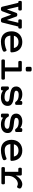

<svg xmlns="http://www.w3.org/2000/svg" viewBox="1736 -2451 720 4244"><g transform="rotate(90 2096.0 -329.0)"><path d="M24.4 -373.5Q6.8 -373.5 0 -381.8Q-6.3 -390.1 -6.3 -412.1Q-6.3 -433.6 0 -441.9Q5.9 -451.2 24.4 -451.2H175.8Q193.4 -451.2 200.2 -442.4Q206.5 -434.1 206.5 -412.1Q206.5 -390.1 200.2 -381.8Q192.4 -373.5 175.8 -373.5H122.1L181.2 -121.1L257.8 -327.1Q266.6 -351.6 298.3 -351.6Q316.4 -351.6 325.9 -346.7Q335.4 -341.8 339.4 -330.6L415.5 -121.1L476.6 -373.5H431.6Q422.4 -373.5 416.3 -375.7Q410.2 -377.9 406.7 -383.3Q400.9 -392.1 400.9 -412.1Q400.9 -433.1 407.7 -442.4Q414.6 -451.2 431.6 -451.2H575.2Q592.8 -451.2 599.1 -443.4Q606 -435.1 606 -412.1Q606 -388.7 598.6 -381.3Q592.3 -373.5 575.2 -373.5H561L473.1 -21Q468.3 -3.4 457.8 3.7Q447.3 10.7 424.8 10.7Q401.4 10.7 388.9 3.2Q376.5 -4.4 370.6 -21L297.9 -220.2L224.1 -21Q217.3 -2.9 204.1 4.4Q191.4 10.7 168.9 10.7Q147.5 10.7 137.2 3.9Q126 -3.4 121.6 -21L35.6 -373.5Z M761.2 -198.7Q767.1 -136.7 800.8 -105Q834.5 -73.2 894 -73.2Q939.9 -73.2 985.1 -82.8Q1030.3 -92.3 1069.3 -110.4Q1076.7 -113.8 1083.5 -113.8Q1102.5 -113.8 1112.8 -82.5Q1117.2 -70.8 1117.2 -62Q1117.2 -45.4 1102.5 -35.6Q1076.7 -19 1034.2 -8.8Q962.4 10.7 891.1 10.7Q837.9 10.7 795.7 -5.9Q753.4 -22.5 724.6 -53.7Q695.8 -84.5 680.9 -128.2Q666 -171.9 666 -225.6Q666 -277.3 683.1 -321.3Q700.2 -365.2 731.4 -396.5Q763.2 -428.2 806.6 -445.1Q850.1 -461.9 902.3 -461.9Q956.1 -461.9 998.5 -444.8Q1041 -427.7 1070.8 -396Q1099.1 -365.2 1114.5 -322.5Q1129.9 -279.8 1131.8 -229Q1131.8 -212.4 1124.8 -205.6Q1117.7 -198.7 1101.1 -198.7ZM1035.6 -275.9Q1025.4 -325.7 992.2 -351.8Q959 -377.9 902.3 -377.9Q847.2 -377.9 811.8 -351.3Q776.4 -324.7 765.1 -275.9Z M1553.7 -568.4Q1553.7 -550.3 1542.5 -543.5Q1531.2 -537.1 1502.9 -537.1Q1475.1 -537.1 1464.8 -542.5Q1457.5 -545.9 1454.3 -552.2Q1451.2 -558.6 1451.2 -568.4V-637.2Q1451.2 -647.5 1454.1 -653.6Q1457 -659.7 1464.4 -663.1Q1477.1 -668.9 1502 -668.9Q1530.3 -668.9 1542.5 -662.1Q1548.3 -658.7 1551 -652.6Q1553.7 -646.5 1553.7 -637.2ZM1464.4 -373.5H1350.6Q1333.5 -373.5 1326.7 -382.3Q1319.8 -390.6 1319.8 -412.1Q1319.8 -434.1 1326.7 -442.9Q1333.5 -451.2 1350.6 -451.2H1522.9Q1539.6 -451.2 1546.6 -443.8Q1553.7 -436.5 1553.7 -418.9V-77.6H1704.1Q1721.7 -77.6 1728 -69.3Q1734.9 -61 1734.9 -38.6Q1734.9 -17.1 1728.5 -8.8Q1721.7 0 1704.1 0H1317.9Q1300.8 0 1293.9 -8.8Q1287.1 -18.1 1287.1 -38.6Q1287.1 -61.5 1294.9 -69.8Q1301.3 -77.6 1317.9 -77.6H1464.4Z M1973.1 -20.5Q1973.1 -3.4 1963.1 3.7Q1953.1 10.7 1929.2 10.7Q1905.3 10.7 1895.3 3.7Q1885.3 -3.4 1885.3 -20.5V-135.3Q1885.3 -152.3 1894.5 -159.4Q1903.8 -166.5 1925.3 -166.5Q1937.5 -166.5 1944.8 -162.1Q1952.1 -157.7 1956.5 -148.4Q1977.1 -106.9 2016.8 -87.9Q2056.6 -68.8 2117.2 -68.8Q2168.5 -68.8 2194.8 -85.9Q2221.2 -103 2221.2 -132.8Q2221.2 -147.9 2210.4 -157.5Q2199.7 -167 2179.2 -173.3Q2165.5 -177.7 2149.2 -180.2Q2132.8 -182.6 2102.5 -186L2090.8 -187.5Q2020 -194.8 1975.1 -210Q1928.7 -225.1 1906.2 -256.3Q1885.3 -283.2 1885.3 -325.7Q1885.3 -357.4 1898.4 -383.1Q1911.6 -408.7 1935.5 -426.3Q1958.5 -443.8 1990.2 -452.9Q2022 -461.9 2059.6 -461.9Q2146.5 -461.9 2206.1 -414.1V-430.7Q2206.1 -447.8 2215.6 -454.8Q2225.1 -461.9 2248.5 -461.9Q2272.5 -461.9 2282.5 -454.8Q2292.5 -447.8 2292.5 -430.7V-334.5Q2292.5 -317.4 2283.4 -310.1Q2274.4 -302.7 2252.9 -302.7Q2233.4 -302.7 2225.6 -314.9Q2201.7 -351.6 2163.6 -366.7Q2125 -382.3 2066.4 -382.3Q2024.9 -382.3 2002 -367.7Q1979 -353 1979 -327.1Q1979 -313 1988.8 -304Q1998.5 -294.9 2017.1 -289.6Q2030.8 -285.2 2047.9 -282.7Q2064.9 -280.3 2090.8 -277.3Q2093.8 -277.3 2101.6 -276.4Q2139.2 -272.5 2165.3 -268.3Q2191.4 -264.2 2215.3 -256.8Q2259.8 -242.7 2282.7 -219.7Q2300.8 -204.1 2308.6 -180.2Q2314.9 -159.7 2314.9 -136.7Q2314.9 -103.5 2302.5 -76.4Q2290 -49.3 2265.6 -29.8Q2214.4 10.7 2123.5 10.7Q2031.2 10.7 1973.1 -40Z M2572.8 -20.5Q2572.8 -3.4 2562.7 3.7Q2552.7 10.7 2528.8 10.7Q2504.9 10.7 2494.9 3.7Q2484.9 -3.4 2484.9 -20.5V-135.3Q2484.9 -152.3 2494.1 -159.4Q2503.4 -166.5 2524.9 -166.5Q2537.1 -166.5 2544.4 -162.1Q2551.8 -157.7 2556.2 -148.4Q2576.7 -106.9 2616.5 -87.9Q2656.2 -68.8 2716.8 -68.8Q2768.1 -68.8 2794.4 -85.9Q2820.8 -103 2820.8 -132.8Q2820.8 -147.9 2810.1 -157.5Q2799.3 -167 2778.8 -173.3Q2765.1 -177.7 2748.8 -180.2Q2732.4 -182.6 2702.1 -186L2690.4 -187.5Q2619.6 -194.8 2574.7 -210Q2528.3 -225.1 2505.9 -256.3Q2484.9 -283.2 2484.9 -325.7Q2484.9 -357.4 2498 -383.1Q2511.2 -408.7 2535.2 -426.3Q2558.1 -443.8 2589.8 -452.9Q2621.6 -461.9 2659.2 -461.9Q2746.1 -461.9 2805.7 -414.1V-430.7Q2805.7 -447.8 2815.2 -454.8Q2824.7 -461.9 2848.1 -461.9Q2872.1 -461.9 2882.1 -454.8Q2892.1 -447.8 2892.1 -430.7V-334.5Q2892.1 -317.4 2883.1 -310.1Q2874 -302.7 2852.5 -302.7Q2833 -302.7 2825.2 -314.9Q2801.3 -351.6 2763.2 -366.7Q2724.6 -382.3 2666 -382.3Q2624.5 -382.3 2601.6 -367.7Q2578.6 -353 2578.6 -327.1Q2578.6 -313 2588.4 -304Q2598.1 -294.9 2616.7 -289.6Q2630.4 -285.2 2647.5 -282.7Q2664.6 -280.3 2690.4 -277.3Q2693.4 -277.3 2701.2 -276.4Q2738.8 -272.5 2764.9 -268.3Q2791 -264.2 2814.9 -256.8Q2859.4 -242.7 2882.3 -219.7Q2900.4 -204.1 2908.2 -180.2Q2914.6 -159.7 2914.6 -136.7Q2914.6 -103.5 2902.1 -76.4Q2889.6 -49.3 2865.2 -29.8Q2814 10.7 2723.1 10.7Q2630.9 10.7 2572.8 -40Z M3159.7 -198.7Q3165.5 -136.7 3199.2 -105Q3232.9 -73.2 3292.5 -73.2Q3338.4 -73.2 3383.5 -82.8Q3428.7 -92.3 3467.8 -110.4Q3475.1 -113.8 3481.9 -113.8Q3501 -113.8 3511.2 -82.5Q3515.6 -70.8 3515.6 -62Q3515.6 -45.4 3501 -35.6Q3475.1 -19 3432.6 -8.8Q3360.8 10.7 3289.6 10.7Q3236.3 10.7 3194.1 -5.9Q3151.9 -22.5 3123 -53.7Q3094.2 -84.5 3079.3 -128.2Q3064.5 -171.9 3064.5 -225.6Q3064.5 -277.3 3081.5 -321.3Q3098.6 -365.2 3129.9 -396.5Q3161.6 -428.2 3205.1 -445.1Q3248.5 -461.9 3300.8 -461.9Q3354.5 -461.9 3397 -444.8Q3439.5 -427.7 3469.2 -396Q3497.6 -365.2 3512.9 -322.5Q3528.3 -279.8 3530.3 -229Q3530.3 -212.4 3523.2 -205.6Q3516.1 -198.7 3499.5 -198.7ZM3434.1 -275.9Q3423.8 -325.7 3390.6 -351.8Q3357.4 -377.9 3300.8 -377.9Q3245.6 -377.9 3210.2 -351.3Q3174.8 -324.7 3163.6 -275.9Z M3772 -373.5H3711.4Q3693.8 -373.5 3687 -382.8Q3680.7 -392.6 3680.7 -412.1Q3680.7 -432.1 3686.5 -441.4Q3692.4 -451.2 3711.4 -451.2H3822.8Q3839.4 -451.2 3846.4 -443.8Q3853.5 -436.5 3853.5 -418.9V-317.9Q3889.2 -383.8 3939.9 -421.9Q3965.8 -441.4 3993.4 -451.7Q4021 -461.9 4047.9 -461.9Q4087.4 -461.9 4121.6 -439.9Q4141.6 -426.8 4141.6 -405.8Q4141.6 -394 4135.7 -379.4Q4122.6 -345.7 4103 -345.7Q4096.2 -345.7 4088.9 -350.1Q4063.5 -363.8 4035.6 -363.8Q4000 -363.8 3962.9 -341.3Q3922.4 -316.4 3896 -273.4Q3879.4 -248 3870.4 -218.3Q3861.3 -188.5 3861.3 -156.2V-77.6H4018.1Q4035.2 -77.6 4041.5 -69.8Q4048.8 -61 4048.8 -38.6Q4048.8 -16.1 4042 -8.8Q4035.2 0 4018.1 0H3696.8Q3679.2 0 3672.4 -8.8Q3666 -18.6 3666 -38.6Q3666 -60.5 3673.3 -69.8Q3679.7 -77.6 3696.8 -77.6H3772Z"/></g></svg>

Font: Courier Prime Medium
Style: Regular
Weight: 500
Designer: Alan Dague-Greene
Foundry: Quote-Unquote Apps
Version: Version 1.202